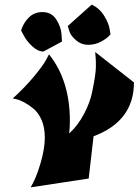

<svg xmlns="http://www.w3.org/2000/svg" viewBox="-20 -764 597 827"><path d="M191 -530Q281 -418 281 -243Q281 -217 278 -189Q316 -224 342 -273.5Q368 -323 377 -368Q393 -445 393 -476.5Q393 -508 392 -516L390 -540L557 -409Q557 -242 383 -177L362 5L112 43Q136 3 154.5 -60.5Q173 -124 173 -170Q173 -216 159 -247.5Q145 -279 124 -296Q84 -329 49 -337L35 -340Q89 -389 128 -436.5Q167 -484 179 -507ZM245 -616 247 -585 167 -542Q143 -542 119 -564.5Q95 -587 83 -610L71 -632Q72 -635 73.5 -640.5Q75 -646 82.5 -660Q90 -674 100 -684Q124 -712 163 -712Q202 -712 222.5 -680Q243 -648 245 -616ZM278 -632 272 -652 375 -744Q408 -729 428 -697Q448 -665 452 -640L456 -616Q442 -599 416 -585Q390 -571 360 -571Q330 -571 306.5 -591.5Q283 -612 278 -632Z"/></svg>

Font: Ceviche One
Style: Regular
Weight: 400
Version: Version 1.002